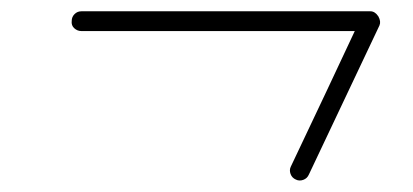

<svg xmlns="http://www.w3.org/2000/svg" viewBox="-20 -302 731 340"><path d="M107 -265Q107 -272 112 -277Q117 -282 124 -282Q252 -282 380 -282Q508 -282 636 -282Q644 -282 650 -273Q655 -264 652 -257Q621 -191 589.5 -125Q558 -59 527 7Q524 14 517 16.5Q510 19 504 16Q497 13 494.5 6Q492 -1 495 -7Q527 -74 558 -140Q589 -206 620 -272Q622 -276 626 -272.5Q630 -269 634 -263Q637 -258 638.5 -252.5Q640 -247 636 -247Q508 -247 380 -247Q252 -247 124 -247Q117 -247 111.5 -252Q106 -257 107 -265Z"/></svg>

Font: FRB American Cursive Guidelines Arrows
Style: Italic
Weight: 400
Italic angle: -25°
Version: Version 2.0;Modular Font Editor K font №1